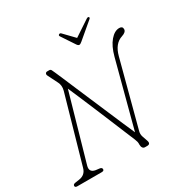

<svg xmlns="http://www.w3.org/2000/svg" viewBox="-193 -1018 1130 1173"><g transform="rotate(-30 372.0 -431.0)"><path d="M131.5 -79.5Q119.5 -37 161.5 -29.5L190 -26Q205.5 -23.5 205 -11.5Q205 0 188.5 0H16.5Q0 0 0.5 -12Q1 -23.5 19 -25.5L46 -29.5Q90.5 -36 102.5 -78.5L236 -546.5Q241 -565 239.2 -580Q237.5 -595 231.5 -606.5L197 -675.5Q191.5 -685 195 -692.5Q198.5 -700 208 -700H222Q231 -700 235.5 -692Q240 -684 247 -667Q254 -651.5 270.2 -613.5Q286.5 -575.5 308.5 -523.5Q330.5 -471.5 355.8 -413Q381 -354.5 405.5 -296.8Q430 -239 451.2 -190.2Q472.5 -141.5 486.5 -109.5L608.5 -571.5Q626 -637.5 656.8 -673.5Q687.5 -709.5 721 -709.5Q744 -709.5 744 -689Q744 -668 711 -657.5Q653.5 -639.5 633 -561L512 -103.5Q506.5 -84 513 -64.5L525.5 -28.5Q535.5 0 509 0H494Q483.5 0 477.8 -8.2Q472 -16.5 472 -30Q472.5 -43.5 470.5 -51.5Q468.5 -59.5 463.5 -72Q452.5 -98.5 434.2 -142.2Q416 -186 393.8 -239.8Q371.5 -293.5 348 -349.5Q324.5 -405.5 302.8 -456.5Q281 -507.5 264.5 -545.5ZM479 -752.5Q466.5 -742 460 -742Q452 -742 444.5 -752.5L381.5 -847.5Q376.5 -856 385 -860.5Q392 -864.5 399 -857.5L468.5 -785.5L577 -857.5Q588.5 -865 593.5 -860.5Q600 -855 591.5 -847.5Z"/></g></svg>

Font: Fraunces 72pt SuperSoft Thin
Style: Italic
Weight: 100
Italic angle: -16°
Version: Version 1.000;[b76b70a41]